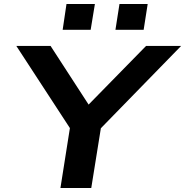

<svg xmlns="http://www.w3.org/2000/svg" viewBox="-20 -933 919 953"><path d="M280 0 337 -361 348 -265 61 -705H231L421 -412H418L705 -705H879L450 -265L491 -361L433 0ZM553 -785 573 -913H713L693 -785ZM291 -785 310 -913H451L430 -785Z"/></svg>

Font: Nunito Sans 7pt Expanded
Style: Bold Italic
Weight: 700
Width: 7
Italic angle: -9°
Designer: Vernon Adams
Foundry: Vernon Adams
Version: Version 3.101;gftools[0.9.27]